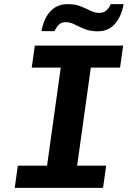

<svg xmlns="http://www.w3.org/2000/svg" viewBox="-20 -906 640 926"><path d="M51 0 66 -107H207L273 -580H133L148 -686H574L559 -580H418L352 -107H492L477 0ZM180 -756Q187 -795 203 -824Q219 -853 244.5 -869.5Q270 -886 306 -886Q343 -886 369 -875.5Q395 -865 416 -854.5Q437 -844 459 -844Q480 -844 493 -855.5Q506 -867 514 -886H576Q570 -849 554 -819Q538 -789 513 -772Q488 -755 452 -755Q415 -755 388 -766Q361 -777 340 -788Q319 -799 296 -799Q277 -799 265 -788Q253 -777 243 -756Z"/></svg>

Font: Chivo Mono Medium SemiBold
Style: Italic
Weight: 600
Italic angle: -8.05°
Monospace: yes
Version: Version 1.008